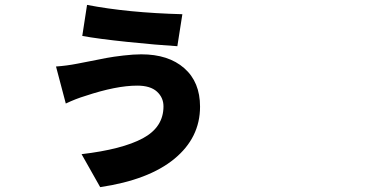

<svg xmlns="http://www.w3.org/2000/svg" viewBox="-20 -686 1540 785"><path d="M648.4 -251Q648.4 -287.1 621.6 -311.5Q594.7 -335.9 541 -335.9Q455.1 -335.9 329.1 -293.9Q290 -282.2 249 -262.7L209 -414.1Q252 -417 296.9 -425.8Q302.7 -426.8 346.7 -435.5Q390.6 -444.3 416.5 -449.2Q442.4 -454.1 484.4 -459Q526.4 -463.9 557.6 -463.9Q668.9 -463.9 733.4 -407.2Q797.9 -350.6 797.9 -250Q797.9 -123 692.9 -36.6Q587.9 49.8 389.6 79.1L313.5 -55.7Q479.5 -75.2 564 -120.6Q648.4 -166 648.4 -251ZM335.9 -666Q502 -633.8 725.6 -627.9L705.1 -497.1Q623 -502 501.5 -514.6Q379.9 -527.3 316.4 -539.1Z"/></svg>

Font: Bpmf Zihi Sans Heavy
Style: Heavy
Weight: 900
Foundry: But Ko
Version: Version 1.320